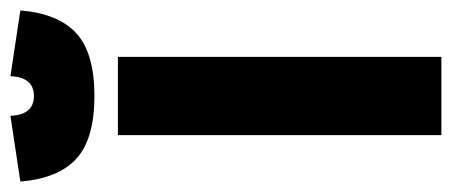

<svg xmlns="http://www.w3.org/2000/svg" viewBox="-290 -597 866 368"><g transform="rotate(-90 143.0 -413.0)"><path d="M-21 -807 105 -826Q107 -781 143 -781Q179 -781 181 -826L307 -807Q301 -734 263 -699.5Q225 -665 143 -665Q61 -665 23 -699.5Q-15 -734 -21 -807ZM68 -620H218V0H68Z"/></g></svg>

Font: Athiti
Style: Bold
Weight: 700
Designer: CadsonDemak Team
Foundry: CadsonDemak
Version: Version 1.033